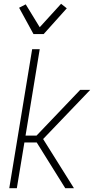

<svg xmlns="http://www.w3.org/2000/svg" viewBox="-20 -995 540 1015"><path d="M157 -815 81 -954 116 -972 190 -851 303 -975 333 -951 211 -815ZM29 0 150 -735H190L115 -278H173L404 -520H457L208 -260L371 0H325L174 -242H109L69 0Z"/></svg>

Font: Iosevka SS18 Extralight
Style: Italic
Weight: 200
Italic angle: -9°
Monospace: yes
Designer: Belleve Invis
Foundry: Belleve Invis
Version: Version 25.1.1; ttfautohint (v1.8.4)